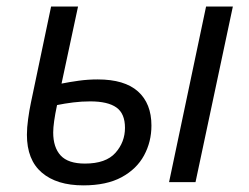

<svg xmlns="http://www.w3.org/2000/svg" viewBox="-20 -555 759 585"><path d="M233.9 9.8Q152.8 9.8 107.4 -29.1Q62 -67.9 62 -144.5Q62 -166 65.7 -192.6Q69.3 -219.2 74.2 -242.2L135.7 -535.2H217.8L167.5 -300.3Q191.9 -305.2 220 -309.1Q248 -313 277.8 -313Q359.4 -313 400.4 -276.4Q441.4 -239.7 441.4 -172.4Q441.4 -123 418.9 -81.5Q396.5 -40 350.6 -15.1Q304.7 9.8 233.9 9.8ZM495.1 0 607.9 -535.2H689.5L575.7 0ZM238.8 -56.6Q302.7 -56.6 331.8 -89.4Q360.8 -122.1 360.8 -165.5Q360.8 -209 334.7 -227.5Q308.6 -246.1 254.9 -246.1Q228.5 -246.1 202.9 -242.9Q177.2 -239.7 153.8 -234.9Q142.1 -179.7 142.1 -151.4Q142.1 -106 164.8 -81.3Q187.5 -56.6 238.8 -56.6Z"/></svg>

Font: Open Sans
Style: Italic
Weight: 400
Italic angle: -12°
Designer: Monotype Design Team
Foundry: Monotype Imaging Inc.
Version: Version 3.000; ttfautohint (v1.8.4)